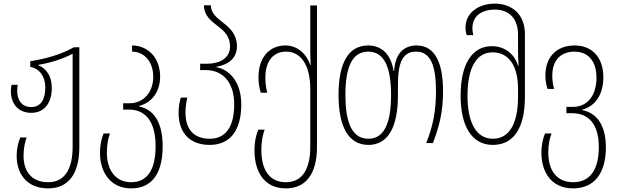

<svg xmlns="http://www.w3.org/2000/svg" viewBox="-20 -790 3409 1060"><path d="M246 250C355 250 418 173 418 22V-529H388C320 -491 238 -466 147 -452V-421C193 -413 230 -374 230 -306C230 -242 206 -199 152 -199C101 -199 75 -237 75 -288C75 -299 76 -312 78 -322H44C41 -311 40 -299 40 -286C40 -221 78 -167 152 -167C227 -167 266 -224 266 -305C266 -370 235 -413 191 -430V-432C260 -443 327 -465 381 -493V20C381 145 336 216 246 216C158 216 110 160 110 70C110 26 119 -9 127 -31H92C83 -10 72 26 72 71C72 168 127 250 246 250Z M704 250C818 250 878 169 878 17C878 -120 825 -187 748 -202V-205C821 -224 864 -286 864 -367C864 -475 793 -539 709 -539V-505C772 -505 826 -455 826 -365C826 -282 773 -220 696 -220H660V-185H692C776 -185 839 -128 839 17C839 143 796 216 704 216C620 216 570 152 570 52C570 5 579 -32 587 -53H552C543 -33 532 6 532 53C532 160 589 250 704 250Z M1138 10C1247 10 1312 -66 1312 -213C1312 -340 1245 -407 1174 -419V-421C1245 -434 1288 -471 1288 -534C1288 -599 1251 -634 1214 -663C1177 -692 1144 -717 1144 -761H1106C1106 -703 1146 -674 1186 -643C1220 -617 1250 -587 1250 -533C1250 -468 1192 -438 1122 -438H1085V-403H1118C1202 -403 1273 -344 1273 -214C1273 -93 1228 -24 1138 -24C1058 -24 1004 -68 1004 -168C1004 -201 1009 -228 1014 -251H978C971 -226 966 -199 966 -167C966 -53 1031 10 1138 10Z M1558 250C1667 250 1730 172 1730 21V-760H1693V-513C1693 -489 1694 -458 1695 -431H1693C1675 -487 1626 -539 1556 -539C1472 -539 1407 -479 1407 -362C1407 -331 1412 -303 1420 -278H1455C1450 -301 1445 -328 1445 -361C1445 -464 1498 -505 1560 -505C1643 -505 1693 -427 1693 -299V20C1693 145 1648 216 1558 216C1470 216 1423 151 1423 39C1423 -16 1433 -52 1441 -74H1406C1397 -54 1385 -15 1385 40C1385 159 1439 250 1558 250Z M2014 10C2123 10 2177 -89 2177 -265V-323C2177 -441 2201 -505 2277 -505C2358 -505 2387 -427 2387 -286C2387 -178 2370 -92 2333 0H2370C2406 -94 2426 -174 2426 -286C2426 -440 2383 -539 2280 -539C2209 -539 2161 -493 2156 -398H2153C2138 -494 2084 -539 2013 -539C1903 -539 1849 -442 1849 -266C1849 -88 1905 10 2014 10ZM2014 -24C1926 -24 1887 -108 1887 -266C1887 -419 1924 -505 2013 -505C2101 -505 2139 -419 2139 -266C2139 -108 2100 -24 2014 -24Z M2701 10C2810 10 2878 -74 2878 -257V-601C2878 -718 2799 -770 2712 -770C2624 -770 2550 -721 2550 -638C2550 -622 2552 -609 2557 -596H2593C2590 -608 2588 -620 2588 -634C2588 -707 2646 -737 2712 -737C2788 -737 2840 -691 2840 -598V-509C2840 -485 2841 -455 2843 -428H2840C2823 -484 2774 -535 2695 -535C2588 -535 2523 -439 2523 -261C2523 -104 2578 10 2701 10ZM2701 -24C2610 -24 2561 -112 2561 -261C2561 -417 2611 -501 2699 -501C2791 -501 2840 -424 2840 -298V-256C2840 -108 2792 -24 2701 -24Z M3144 250C3259 250 3325 169 3325 23C3325 -102 3272 -167 3195 -182V-185C3268 -204 3311 -271 3311 -363C3311 -476 3246 -539 3153 -539C3055 -539 2991 -478 2991 -373C2991 -345 2996 -319 3003 -299H3039C3034 -317 3029 -342 3029 -372C3029 -464 3082 -505 3152 -505C3226 -505 3273 -453 3273 -362C3273 -261 3222 -200 3143 -200H3107V-165H3139C3223 -165 3286 -112 3286 22C3286 143 3240 216 3144 216C3054 216 3007 151 3007 52C3007 5 3016 -31 3025 -53H2989C2980 -33 2969 6 2969 53C2969 159 3023 250 3144 250Z"/></svg>

Font: Noto Sans Georgian Condensed ExtraLight
Style: Regular
Weight: 200
Width: 3
Designer: Monotype Design Team, Akaki Razmadze
Foundry: Google LLC
Version: Version 2.005